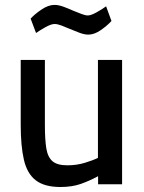

<svg xmlns="http://www.w3.org/2000/svg" viewBox="-20 -741 579 772"><path d="M223.2 10.9Q158.1 10.9 123.3 -16.4Q88.6 -43.6 76 -99.1Q63.3 -154.5 63.3 -238.7V-500H160.5V-238.2Q160.5 -179.5 166.3 -144Q172.2 -108.6 191.5 -92.4Q210.7 -76.3 250.8 -76.3Q288 -76.3 321.3 -86.4Q354.7 -96.5 373.8 -106.3V-500H470.9V0H374.4V-32.5Q339.6 -13.7 304.6 -1.4Q269.7 10.9 223.2 10.9ZM335.1 -601.8Q319.1 -601.8 299.2 -609.4Q279.3 -617 259.8 -625.1Q242.6 -632.6 226.8 -638.5Q211 -644.5 199.4 -644.5Q185.9 -644.5 163.5 -632.1Q141 -619.7 125 -608.3L103.1 -666.1Q119.7 -684.3 147.2 -702.8Q174.6 -721.3 198.9 -721.3Q215.5 -721.3 235.8 -713.8Q256 -706.4 276.1 -697.3Q293.6 -690.2 308.3 -684.6Q323 -678.9 333.4 -678.9Q345.9 -678.9 368.3 -691.4Q390.8 -703.8 406.6 -715.6L428.2 -656.7Q412.7 -639.3 386.2 -620.5Q359.6 -601.8 335.1 -601.8Z"/></svg>

Font: TitilliumWeb ExtraLight
Style: Regular
Weight: 400
Designer: Mohamed Gaber, Accademia di Belle Arti di Urbino and others
Foundry: Kief Type Foundry, Accademia di Belle Arti di Urbino and others
Version: Version 3.000; ttfautohint (v1.8.2)